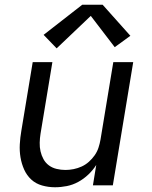

<svg xmlns="http://www.w3.org/2000/svg" viewBox="-20 -782 640 810"><path d="M212 8Q184 8 157.5 0.5Q131 -7 112 -24.5Q93 -42 82 -66.5Q71 -91 66.5 -118Q62 -145 63.5 -173Q65 -201 70 -230L118 -520H201L151 -218Q148 -199 147.5 -180Q147 -161 151 -143.5Q155 -126 163.5 -110.5Q172 -95 186 -84.5Q200 -74 218.5 -69.5Q237 -65 256 -65Q273 -65 290.5 -68.5Q308 -72 324.5 -79.5Q341 -87 355 -99.5Q369 -112 379.5 -127Q390 -142 395.5 -159Q401 -176 404 -193L458 -520H542L456 0H372L386 -86Q372 -64 352.5 -45.5Q333 -27 310 -14.5Q287 -2 262 3Q237 8 212 8ZM219 -578 164 -635 327 -762H413L530 -631L464 -583L363 -715Z"/></svg>

Font: Iosevka SS04 Extended
Style: Italic
Weight: 400
Width: 7
Italic angle: -9°
Monospace: yes
Designer: Belleve Invis
Foundry: Belleve Invis
Version: Version 19.0.0; ttfautohint (v1.8.4)